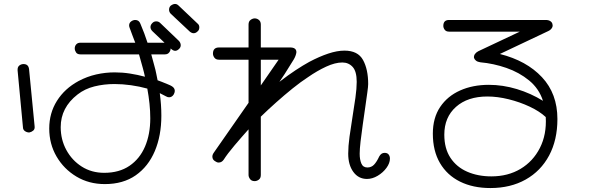

<svg xmlns="http://www.w3.org/2000/svg" viewBox="-20 -820 3040 971"><path d="M940 -660 844 -750Q835 -759 835 -771Q835 -783 843 -791Q855 -800 865 -800Q875 -800 883 -792L979 -701Q988 -694 988 -682Q988 -668 979 -661Q970 -652 959 -652Q950 -652 940 -660ZM510 111Q430 111 366.5 73Q303 35 266 -28.5Q229 -92 229 -170Q229 -248 268 -310Q307 -372 377 -410Q420 -433 466.5 -443.5Q513 -454 560 -454Q599 -454 637.5 -448Q676 -442 713 -432Q709 -452 702 -477Q695 -502 683 -545H387Q371 -545 364.5 -555Q358 -565 358 -575Q358 -587 365.5 -595.5Q373 -604 387 -604H664Q663 -607 658.5 -618Q654 -629 649 -643Q644 -657 640 -667.5Q636 -678 636 -678Q633 -686 633 -691Q633 -704 643 -711.5Q653 -719 664 -719Q683 -719 690 -700Q711 -651 726 -604H812L751 -662Q741 -672 741 -683Q741 -694 750 -703Q758 -712 770 -712Q782 -712 790 -704L885 -613Q894 -603 894 -591Q894 -581 886 -573Q876 -563 866 -563Q855 -563 843 -575Q843 -564 835.5 -554.5Q828 -545 814 -545H745Q755 -508 759.5 -491.5Q764 -475 766 -467Q768 -459 770 -448.5Q772 -438 777 -414Q784 -412 798.5 -406Q813 -400 828 -394Q843 -388 849 -384Q864 -375 864 -360Q864 -353 859 -343Q850 -328 835 -328Q827 -328 819 -333L788 -349Q792 -320 794 -291.5Q796 -263 796 -235Q796 -134 763 -56Q730 22 666.5 66.5Q603 111 510 111ZM128 -150Q116 -150 106 -157Q96 -164 96 -177L69 -464Q68 -481 77.5 -488.5Q87 -496 99 -496Q124 -496 127 -470L155 -182Q157 -167 148 -159.5Q139 -152 128 -150ZM507 54Q583 54 635 18.5Q687 -17 713.5 -79Q740 -141 740 -222Q740 -258 736 -296Q732 -334 725 -372Q685 -383 642.5 -389Q600 -395 559 -395Q506 -395 457.5 -383Q409 -371 372 -342Q287 -276 287 -177Q287 -114 315.5 -61.5Q344 -9 393.5 22.5Q443 54 507 54Z M1268 96Q1252 96 1244.5 85.5Q1237 75 1237 65V-166Q1202 -127 1166 -84.5Q1130 -42 1111 -12Q1101 2 1086 2Q1077 2 1069 -4Q1054 -12 1054 -28Q1054 -38 1062 -49L1237 -300V-518H1088Q1072 -518 1064.5 -528Q1057 -538 1057 -549Q1057 -580 1088 -580H1237V-696Q1237 -712 1247.5 -719.5Q1258 -727 1268 -727Q1280 -727 1289.5 -719Q1299 -711 1299 -696V-580H1447Q1479 -580 1479 -556Q1477 -539 1466 -520Q1438 -474 1419.5 -445.5Q1401 -417 1393 -406Q1437 -440 1475 -465Q1513 -490 1544 -507Q1595 -534 1640 -549Q1685 -564 1722 -564Q1790 -564 1816 -516.5Q1842 -469 1842 -395Q1842 -383 1837.5 -351Q1833 -319 1827 -276.5Q1821 -234 1814.5 -189Q1808 -144 1803.5 -105Q1799 -66 1799 -43Q1799 -13 1807.5 7Q1816 27 1838 27Q1858 27 1871.5 13Q1885 -1 1898 -29Q1908 -47 1925 -47Q1939 -47 1945.5 -38.5Q1952 -30 1952 -18Q1952 5 1934.5 29Q1917 53 1890 69Q1863 85 1836 85Q1793 85 1767 49.5Q1741 14 1741 -43Q1741 -80 1747.5 -128Q1754 -176 1762.5 -227.5Q1771 -279 1777.5 -326Q1784 -373 1784 -406Q1784 -459 1763.5 -481.5Q1743 -504 1711 -504Q1675 -504 1629.5 -483Q1584 -462 1538 -430Q1501 -406 1459.5 -372.5Q1418 -339 1376.5 -302Q1335 -265 1299 -230V65Q1299 81 1289 88.5Q1279 96 1268 96ZM1299 -388 1389 -518H1299Z M2460 131Q2372 131 2306.5 98.5Q2241 66 2205 4.5Q2169 -57 2169 -144Q2169 -224 2206 -279Q2243 -334 2307 -362.5Q2371 -391 2452 -391Q2523 -391 2594 -369.5Q2665 -348 2726 -310Q2706 -372 2656 -413Q2606 -454 2541 -476.5Q2476 -499 2409 -505Q2395 -507 2387 -513.5Q2379 -520 2377 -528Q2376 -539 2382.5 -547.5Q2389 -556 2399 -561L2609 -660H2251Q2236 -660 2229 -669.5Q2222 -679 2222 -689Q2222 -719 2251 -719H2740Q2755 -719 2764 -712.5Q2773 -706 2774 -697Q2777 -687 2770.5 -677.5Q2764 -668 2753 -663L2508 -547Q2643 -513 2721 -429.5Q2799 -346 2799 -218Q2799 -112 2757 -33.5Q2715 45 2638.5 88Q2562 131 2460 131ZM2465 72Q2549 72 2612.5 34Q2676 -4 2710.5 -72Q2745 -140 2740 -228Q2709 -257 2659 -280.5Q2609 -304 2552.5 -318Q2496 -332 2445 -332Q2345 -332 2286 -279.5Q2227 -227 2227 -139Q2227 -69 2258 -22Q2289 25 2343 48.5Q2397 72 2465 72Z"/></svg>

Font: Hachi Maru Pop
Style: Regular
Weight: 400
Designer: Nontynet
Foundry: Nontynet
Version: Version 1.300